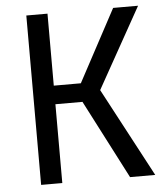

<svg xmlns="http://www.w3.org/2000/svg" viewBox="-52 -766 704 813"><g transform="rotate(-5 300.0 -360.0)"><path d="M90 -720H180V-414H295L459 -720H565L374 -378L575 0H468L295 -335H180V0H90Z"/></g></svg>

Font: JetBrainsMono NF
Style: Regular
Weight: 400
Monospace: yes
Designer: Philipp Nurullin, Konstantin Bulenkov
Foundry: JetBrains
Version: Version 1.0.2; ttfautohint (v1.8.3)